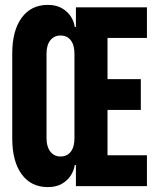

<svg xmlns="http://www.w3.org/2000/svg" viewBox="-20 -760 640 784"><path d="M175 4Q107 4 68.5 -48.5Q30 -101 30 -195V-541Q30 -635 68.5 -687.5Q107 -740 175 -740Q211 -740 234.5 -725.5Q258 -711 270.5 -690.5Q283 -670 285 -650H290V-730H580V-605H419V-437H555V-311H419V-126H580V0H290V-86H285Q283 -67 270.5 -46Q258 -25 234.5 -10.5Q211 4 175 4ZM227 -121Q254 -121 269 -140.5Q284 -160 284 -195V-541Q284 -576 269 -595.5Q254 -615 227 -615Q201 -615 185.5 -595.5Q170 -576 170 -541V-195Q170 -161 185.5 -141Q201 -121 227 -121Z"/></svg>

Font: Tiny ExtraBold
Style: Regular
Weight: 800
Designer: Philipp Nurullin, Konstantin Bulenkov
Foundry: JetBrains
Version: Version 2.251; ttfautohint (v1.8.4.7-5d5b)